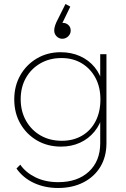

<svg xmlns="http://www.w3.org/2000/svg" viewBox="-20 -730 629 956"><path d="M269 206Q203 206 149 181Q95 156 62 109L81 90Q108 129 157 153Q206 177 270 177Q366 177 422.5 124.5Q479 72 479 -17V-134L488 -242L479 -347V-460H510V-17Q510 50 480 100Q450 150 395.5 178Q341 206 269 206ZM284 0Q217 0 164.5 -30.5Q112 -61 81.5 -114Q51 -167 51 -235Q51 -302 81 -355Q111 -408 163.5 -439Q216 -470 282 -470Q335 -470 378.5 -450.5Q422 -431 451.5 -395Q481 -359 492 -309V-160Q480 -111 450.5 -75Q421 -39 378.5 -19.5Q336 0 284 0ZM288 -29Q345 -29 388.5 -54.5Q432 -80 456 -126.5Q480 -173 480 -235Q480 -296 455.5 -342Q431 -388 387.5 -414.5Q344 -441 286 -441Q227 -441 181 -414.5Q135 -388 109 -342Q83 -296 83 -236Q83 -176 109.5 -129Q136 -82 182 -55.5Q228 -29 288 -29ZM330 -697 284 -602 270 -600Q272 -607 278 -611.5Q284 -616 294 -616Q309 -616 320.5 -605.5Q332 -595 332 -578Q332 -561 319.5 -549Q307 -537 290 -537Q274 -537 262 -549Q250 -561 250 -578Q250 -585 252 -594.5Q254 -604 261 -620L306 -710Z"/></svg>

Font: Outfit Thin
Style: Regular
Weight: 100
Designer: Rodrigo Fuenzalida
Foundry: fragTYPE
Version: Version 1.100;gftools[0.9.27]